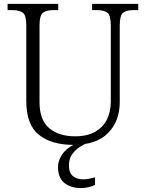

<svg xmlns="http://www.w3.org/2000/svg" viewBox="-20 -734 745 986"><path d="M357 10Q245 10 180 -41.5Q115 -93 115 -215V-605Q115 -655 97.5 -668.5Q80 -682 45 -682H19V-714H279V-682H253Q218 -682 200.5 -668.5Q183 -655 183 -603V-210Q183 -117 233 -75.5Q283 -34 365 -34Q428 -34 469 -57.5Q510 -81 529.5 -121Q549 -161 549 -212V-605Q549 -655 531.5 -668.5Q514 -682 479 -682H453V-714H690V-682H665Q629 -682 612 -668.5Q595 -655 595 -603V-210Q595 -112 535 -51Q475 10 357 10ZM399 232Q342 232 310 205Q278 178 278 125Q278 95 293 69Q308 43 332.5 25Q357 7 384 0H431Q412 6 389.5 20.5Q367 35 350.5 58.5Q334 82 334 114Q334 155 355.5 171Q377 187 407 187Q421 187 435 184.5Q449 182 468 177V216Q453 223 433.5 227.5Q414 232 399 232Z"/></svg>

Font: Noto Serif Sinhala Light
Style: Regular
Weight: 300
Designer: Jelle Bosma - Monotype Design Team
Foundry: Monotype Imaging Inc.
Version: Version 2.007; ttfautohint (v1.8.4.7-5d5b)